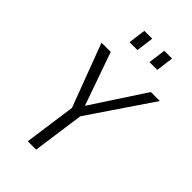

<svg xmlns="http://www.w3.org/2000/svg" viewBox="-273 -1013 1103 1103"><g transform="rotate(45 279.0 -461.0)"><path d="M558 -700 297 -315 253 0H185L229 -315L84 -700H159L273 -376L485 -700ZM196 -816 210 -922H274L260 -816ZM358 -816 372 -922H435L421 -816Z"/></g></svg>

Font: Gudea
Style: Italic
Weight: 400
Version: Version 1.002